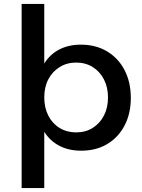

<svg xmlns="http://www.w3.org/2000/svg" viewBox="-20 -762 720 976"><path d="M205 -439Q234 -486 281.5 -510.5Q329 -535 391 -535Q467 -535 524 -501Q581 -467 613 -406Q645 -345 645 -264Q645 -185 613.5 -124.5Q582 -64 525.5 -30Q469 4 393 4Q329 4 281.5 -21Q234 -46 205 -92V194H90V-742H205ZM367 -444Q320 -444 283 -421Q246 -398 225.5 -358.5Q205 -319 205 -267Q205 -215 225.5 -174.5Q246 -134 283 -111.5Q320 -89 367 -89Q415 -89 451.5 -112Q488 -135 508.5 -175Q529 -215 529 -267Q529 -318 508.5 -358Q488 -398 451.5 -421Q415 -444 367 -444Z"/></svg>

Font: Alexandria
Style: Regular
Weight: 400
Designer: Mohamed Gaber
Foundry: Kief Type Foundry
Version: Version 5.100